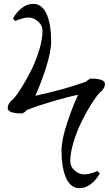

<svg xmlns="http://www.w3.org/2000/svg" viewBox="-20 -728 564 995"><path d="M20 -168Q20 -179.7 26.9 -191.2Q33.7 -202.6 41 -208L47.9 -213.9Q65.9 -232.9 90.8 -272.5Q115.7 -312 140.6 -361.6Q165.5 -411.1 182.9 -467.8Q200.2 -524.4 200.2 -567.9Q200.2 -597.2 176.8 -617.2Q153.3 -637.2 127.9 -637.2Q114.7 -637.2 97.4 -632.6Q80.1 -627.9 69.3 -623.5L59.1 -619.1L46.9 -631.8Q64.5 -664.1 92.3 -686Q120.1 -708 152.8 -708Q177.2 -708 195.3 -692.4Q213.4 -676.8 224.1 -649.2Q234.9 -621.6 240 -588.1Q245.1 -554.7 245.1 -515.1Q245.1 -459.5 217.8 -375.5Q190.4 -291.5 163.1 -231.9Q304.7 -261.7 424.8 -304.2Q435.1 -314.5 449.2 -320.8Q523.9 -320.8 523.9 -293Q523.9 -281.2 516.8 -269.8Q509.8 -258.3 502.9 -252.9L496.1 -247.1Q478 -228 453.1 -188.5Q428.2 -148.9 403.6 -99.4Q378.9 -49.8 361.6 6.8Q344.2 63.5 344.2 106.9Q344.2 136.2 367.4 156Q390.6 175.8 416 175.8Q429.2 175.8 446.5 171.4Q463.9 167 474.6 162.6L484.9 158.2L497.1 170.9Q479.5 203.1 451.7 225.1Q423.8 247.1 391.1 247.1Q366.7 247.1 348.6 231.4Q330.6 215.8 319.8 188.2Q309.1 160.6 304 127.2Q298.8 93.8 298.8 54.2Q298.8 -3.9 328.6 -93Q358.4 -182.1 384.8 -236.8Q325.7 -224.6 249.5 -201.9Q173.3 -179.2 121.1 -159.2Q109.9 -146.5 95.2 -140.1Q20 -140.1 20 -168Z"/></svg>

Font: Linear Smooth
Style: Regular
Weight: 400
Designer: Philipp H. Poll, Flanker
Foundry: Philipp H. Poll, reworked by Flanker
Version: Version 1.061 | FøM Fix